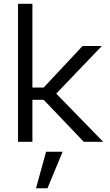

<svg xmlns="http://www.w3.org/2000/svg" viewBox="-20 -740 575 1002"><path d="M74.1 -720H149.1V-283.2H208L410.9 -500H511.4L273.5 -251.5L518.4 0H417.2L208 -219.1H149.1V0H74.1ZM220.6 51.8H306.8L227.9 242.4H167.9Z"/></svg>

Font: AF Albert Sans Medium
Style: Regular
Weight: 500
Designer: Andreas Rasmussen
Foundry: a.Foundry
Version: Version 1.300;Glyphs 3.2 (3231)